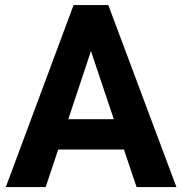

<svg xmlns="http://www.w3.org/2000/svg" viewBox="-20 -754 734 774"><path d="M479.6 -151.1H214.6L164.2 0H3.5L276.6 -733.5H416.6L691.2 0H530.5ZM255.4 -273.6H438.8L346.6 -548.1Z"/></svg>

Font: Vazir FD
Style: Bold
Weight: 700
Foundry: DejaVu fonts team - Redesigned by Saber Rastikerdar
Version: Version 21.10;October 20, 2019;FontCreator 12.0.0.2547 64-bi